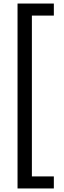

<svg xmlns="http://www.w3.org/2000/svg" viewBox="-20 -886 364 1084"><path d="M79 178V-866H284V-798H160V110H284V178Z"/></svg>

Font: Noto Sans Malayalam UI Condensed
Style: Regular
Weight: 400
Width: 3
Designer: Jelle Bosma - Monotype Design Team
Foundry: Monotype Imaging Inc.
Version: Version 2.104; ttfautohint (v1.8.4.7-5d5b)